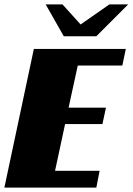

<svg xmlns="http://www.w3.org/2000/svg" viewBox="-20 -859 607 879"><path d="M135 -635H556L540 -559H336L294 -366H465L449 -291H278L232 -77H436L421 0H0ZM567 -839 421 -693H272L189 -839H266L349 -747L481 -839Z"/></svg>

Font: Racing Sans One
Style: Regular
Weight: 400
Designer: Pablo Impallari, Rodrigo Fuenzalida
Foundry: Pablo Impallari, Rodrigo Fuenzalida
Version: Version 1.001; ttfautohint (v0.8) -G 200 -r 50